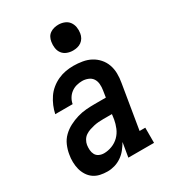

<svg xmlns="http://www.w3.org/2000/svg" viewBox="-185 -856 869 965"><g transform="rotate(-30 250.0 -373.5)"><path d="M153 8Q153 8 153 8Q153 8 153 8Q131 8 110.5 3.5Q90 -1 73.5 -12.5Q57 -24 46 -41.5Q35 -59 30 -78.5Q25 -98 24.5 -120Q24 -142 28 -163Q32 -188 42.5 -212.5Q53 -237 72 -255.5Q91 -274 115 -286.5Q139 -299 164.5 -306.5Q190 -314 215 -316Q240 -318 265 -318H330L336 -357Q339 -374 337.5 -392Q336 -410 327 -423.5Q318 -437 301.5 -443.5Q285 -450 268 -450Q251 -450 234.5 -445.5Q218 -441 204 -430.5Q190 -420 181 -405Q172 -390 169 -373H68Q73 -396 82 -417.5Q91 -439 104.5 -459Q118 -479 137 -494.5Q156 -510 178 -520Q200 -530 222.5 -534Q245 -538 268 -538Q294 -538 320 -533.5Q346 -529 367.5 -517.5Q389 -506 405.5 -487.5Q422 -469 430.5 -445.5Q439 -422 439.5 -395.5Q440 -369 435 -342L393 -88H426V0H277L291 -83Q280 -64 266 -46.5Q252 -29 233.5 -16.5Q215 -4 194.5 2Q174 8 153 8ZM183 -80Q206 -80 229.5 -89Q253 -98 270.5 -115.5Q288 -133 297.5 -156Q307 -179 311 -202L315 -231H265Q251 -231 237.5 -230Q224 -229 210.5 -226Q197 -223 183.5 -218.5Q170 -214 158 -206Q146 -198 138.5 -185Q131 -172 129 -159Q127 -145 128 -130.5Q129 -116 135.5 -104Q142 -92 155 -86Q168 -80 183 -80ZM306 -605Q288 -605 271.5 -611.5Q255 -618 245 -631.5Q235 -645 232.5 -662.5Q230 -680 233 -698Q235 -711 241 -722.5Q247 -734 258 -741.5Q269 -749 281.5 -752Q294 -755 306 -755Q324 -755 340.5 -748.5Q357 -742 367 -728.5Q377 -715 380 -697.5Q383 -680 380 -662Q378 -649 371.5 -637.5Q365 -626 354.5 -618.5Q344 -611 331.5 -608Q319 -605 306 -605Z"/></g></svg>

Font: Iosevka Slab Semibold Oblique
Style: Regular
Weight: 600
Italic angle: -9°
Monospace: yes
Designer: Belleve Invis
Foundry: Belleve Invis
Version: Version 11.1.1; ttfautohint (v1.8.3)